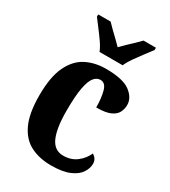

<svg xmlns="http://www.w3.org/2000/svg" viewBox="-189 -860 855 965"><g transform="rotate(30 238.0 -378.0)"><path d="M264 10Q196 10 145 -16Q94 -42 66 -102.5Q38 -163 38 -266Q38 -374 68 -436Q98 -498 148.5 -523.5Q199 -549 262 -549Q361 -549 403 -517.5Q445 -486 445 -444Q445 -423 435.5 -402.5Q426 -382 398.5 -369Q371 -356 316 -356Q316 -409 305.5 -448Q295 -487 266 -487Q245 -487 229 -467.5Q213 -448 204 -400Q195 -352 195 -267Q195 -166 218 -114.5Q241 -63 293 -63Q338 -63 370 -87.5Q402 -112 417 -147Q444 -132 444 -102Q444 -77 427.5 -51Q411 -25 371.5 -7.5Q332 10 264 10ZM191 -606Q182 -629 163.5 -655.5Q145 -682 125 -708Q105 -734 91 -753V-766H163Q174 -754 191 -737.5Q208 -721 226.5 -703.5Q245 -686 258 -672Q271 -686 289.5 -703.5Q308 -721 325.5 -737.5Q343 -754 354 -766H426V-753Q412 -734 392 -708Q372 -682 353.5 -655.5Q335 -629 325 -606Z"/></g></svg>

Font: Noto Serif Bengali Condensed ExtraBold
Style: Regular
Weight: 800
Width: 3
Designer: Juan Bruce, Universal Thirst, Indian Type Foundry and the Monotype Design Team.
Foundry: Monotype Imaging Inc.
Version: Version 2.003; ttfautohint (v1.8.4.7-5d5b)